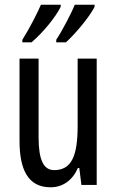

<svg xmlns="http://www.w3.org/2000/svg" viewBox="-20 -786 496 816"><path d="M382 -757V-766H298C286 -736 248 -661 219 -617V-606H260C298 -640 360 -713 382 -757ZM238 -757V-766H154C140 -733 105 -664 75 -617V-606H114C162 -647 215 -711 238 -757ZM391 -537H310V-251C310 -123 284 -63 210 -63C165 -63 144 -107 144 -202V-537H63V-187C63 -67 98 10 195 10C246 10 288 -19 311 -72H317L326 0H391Z"/></svg>

Font: Noto Sans Devanagari ExtraCondensed
Style: Regular
Weight: 400
Width: 2
Designer: Jelle Bosma - Monotype Design Team
Foundry: Monotype Imaging Inc.
Version: Version 2.004